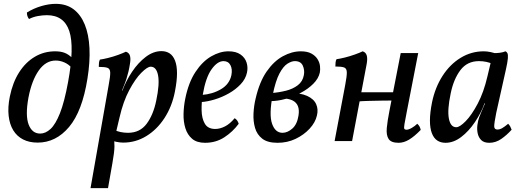

<svg xmlns="http://www.w3.org/2000/svg" viewBox="-20 -734 2715 999"><path d="M176 8Q132 8 100 -8.5Q68 -25 49 -56Q30 -87 25 -131.5Q20 -176 31 -231Q46 -305 79.5 -357.5Q113 -410 161 -438.5Q209 -467 267 -467Q296 -467 316.5 -459Q337 -451 355 -433L354 -380Q338 -399 315.5 -409Q293 -419 270 -419Q218 -419 181.5 -367Q145 -315 128 -226Q111 -133 129 -86Q147 -39 189 -39Q217 -39 243 -63Q269 -87 292 -145Q315 -203 334 -306Q368 -490 340.5 -572.5Q313 -655 224 -655Q202 -655 177 -650.5Q152 -646 131 -635Q125 -643 122.5 -651Q120 -659 120 -669Q156 -691 195.5 -702.5Q235 -714 270 -714Q325 -714 362.5 -686Q400 -658 421 -606.5Q442 -555 445.5 -483.5Q449 -412 435 -325Q408 -155 339.5 -73.5Q271 8 176 8Z M451 245 545 -289Q554 -336 553.5 -356Q553 -376 539.5 -381Q526 -386 494 -386Q494 -397 495 -407Q496 -417 500 -424Q516 -426 542.5 -432.5Q569 -439 595 -448.5Q621 -458 635 -465Q651 -460 656 -444.5Q661 -429 656 -401Q653 -381 648.5 -362Q644 -343 638 -324Q632 -305 624 -286L612 -256L571 -26Q576 1 575.5 29.5Q575 58 565 114L542 245ZM556 -5 573 -59Q588 -51 607 -47Q626 -43 646 -43Q708 -43 743 -90Q778 -137 793 -211Q811 -296 802.5 -341.5Q794 -387 764 -387Q747 -387 715.5 -355.5Q684 -324 652.5 -265Q621 -206 602 -123L583 -43L536 -50L591 -263H617Q636 -314 667.5 -361Q699 -408 738.5 -438Q778 -468 820 -468Q845 -468 863 -456Q881 -444 891 -418Q901 -392 901 -352.5Q901 -313 890 -257Q875 -180 836 -120Q797 -60 741.5 -26Q686 8 621 8Q605 8 585.5 4Q566 0 556 -5Z M1047 9Q1004 9 979.5 -12Q955 -33 944.5 -67Q934 -101 935 -141.5Q936 -182 944 -221Q961 -305 997 -359.5Q1033 -414 1078.5 -440.5Q1124 -467 1169 -467Q1208 -467 1231.5 -450.5Q1255 -434 1263 -408.5Q1271 -383 1265 -356Q1258 -323 1232 -295.5Q1206 -268 1170.5 -248Q1135 -228 1097 -216.5Q1059 -205 1027 -203L1030 -240Q1086 -244 1130 -270Q1174 -296 1184 -343Q1190 -374 1179 -395Q1168 -416 1143 -416Q1111 -416 1080.5 -373Q1050 -330 1035 -241Q1028 -200 1029 -158.5Q1030 -117 1046 -90Q1062 -63 1100 -63Q1124 -63 1150 -76Q1176 -89 1201 -119Q1209 -114 1214 -107Q1219 -100 1222 -90Q1191 -48 1147 -19.5Q1103 9 1047 9Z M1424 9Q1372 9 1344.5 -12.5Q1317 -34 1307 -68.5Q1297 -103 1299 -143.5Q1301 -184 1310 -221Q1330 -308 1367.5 -362Q1405 -416 1452 -441.5Q1499 -467 1545 -467Q1579 -467 1600 -455.5Q1621 -444 1632 -426.5Q1643 -409 1645 -390Q1647 -371 1644 -356Q1637 -325 1610 -298Q1583 -271 1545 -251Q1507 -231 1466 -219.5Q1425 -208 1390 -208L1394 -250Q1432 -253 1468 -262Q1504 -271 1529.5 -290.5Q1555 -310 1561 -343Q1566 -369 1555.5 -392.5Q1545 -416 1514 -416Q1497 -416 1475.5 -402.5Q1454 -389 1434 -351.5Q1414 -314 1399 -241Q1379 -138 1395.5 -90.5Q1412 -43 1450 -43Q1476 -43 1501 -65Q1526 -87 1533 -132Q1538 -162 1530 -182Q1522 -202 1501 -212Q1480 -222 1446 -222L1480 -251Q1543 -251 1578 -235Q1613 -219 1625 -192Q1637 -165 1629 -133Q1621 -97 1591 -64.5Q1561 -32 1518 -11.5Q1475 9 1424 9Z M2054 9Q2015 9 2002 -11Q1989 -31 1992.5 -68Q1996 -105 2006 -156L2065 -458H2156L2097 -155Q2088 -109 2084.5 -88.5Q2081 -68 2084 -63.5Q2087 -59 2095 -59Q2106 -59 2122.5 -68.5Q2139 -78 2151 -90Q2159 -83 2163 -75.5Q2167 -68 2169 -58Q2136 -24 2108.5 -7.5Q2081 9 2054 9ZM1721 0 1776 -291Q1785 -338 1784.5 -358Q1784 -378 1770.5 -383Q1757 -388 1725 -388Q1725 -399 1726 -409Q1727 -419 1731 -426Q1747 -428 1773.5 -434.5Q1800 -441 1826.5 -450.5Q1853 -460 1867 -467Q1883 -462 1888 -446Q1893 -430 1888 -402L1812 0ZM1840 -206 1847 -254H2035L2029 -211Q2005 -211 1969.5 -210.5Q1934 -210 1899 -209Q1864 -208 1840 -206Z M2610 -467Q2616 -465 2620 -457.5Q2624 -450 2622.5 -430.5Q2621 -411 2612 -371L2562 -147Q2551 -92 2551.5 -76Q2552 -60 2568 -60Q2580 -60 2592.5 -67Q2605 -74 2624 -90Q2631 -83 2635 -75.5Q2639 -68 2642 -59Q2617 -31 2588 -11Q2559 9 2526 9Q2498 9 2484 -5Q2470 -19 2465.5 -40Q2461 -61 2464 -83.5Q2467 -106 2473 -123Q2477 -133 2483.5 -149Q2490 -165 2497 -181Q2504 -197 2508 -205L2544 -346L2547 -458Q2563 -457 2581 -459.5Q2599 -462 2610 -467ZM2562 -454 2545 -400Q2530 -408 2511 -412Q2492 -416 2472 -416Q2411 -416 2375.5 -369Q2340 -322 2325 -248Q2307 -163 2315.5 -117.5Q2324 -72 2354 -72Q2372 -72 2403 -103.5Q2434 -135 2465.5 -194.5Q2497 -254 2516 -336L2535 -416L2582 -409L2527 -196H2501Q2483 -146 2451 -98.5Q2419 -51 2379.5 -21Q2340 9 2298 9Q2273 9 2255 -3Q2237 -15 2227 -41Q2217 -67 2217 -107Q2217 -147 2228 -202Q2244 -279 2282.5 -339Q2321 -399 2376.5 -433Q2432 -467 2497 -467Q2514 -467 2533 -463Q2552 -459 2562 -454Z"/></svg>

Font: Vollkorn
Style: Italic
Weight: 400
Italic angle: -11°
Designer: Friedrich Althausen
Foundry: Friedrich Althausen
Version: Version 5.001